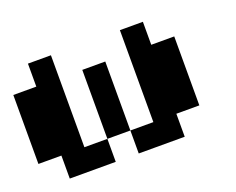

<svg xmlns="http://www.w3.org/2000/svg" viewBox="-102 -928 1205 981"><g transform="rotate(-20 500.0 -437.5)"><path d="M250 -250H375V-125H125V-250H0V-625H125V-750H250ZM875 -625V-250H750V-125H500V-250H625V-750H750V-625ZM500 -625V-250H375V-625Z"/></g></svg>

Font: Press Start 2P
Style: Regular
Weight: 400
Designer: CodeMan38
Foundry: CodeMan38
Version: Version 3.000